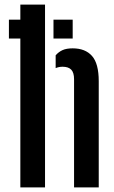

<svg xmlns="http://www.w3.org/2000/svg" viewBox="-20 -820 498 840"><path d="M19 -734H140V-651.5H19ZM214 -734H298V-651.5H214ZM69 0V-800H177V0ZM304 0V-473.5Q304 -502 291.8 -515Q279.5 -528 254 -528Q237.5 -528 223.5 -522V-578Q236.5 -593 253.8 -600.8Q271 -608.5 298 -608.5Q353 -608.5 382.5 -575.2Q412 -542 412 -464.5V0Z"/></svg>

Font: Big Shoulders Stencil Display Thin
Style: Bold
Weight: 700
Version: Version 2.001